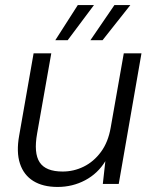

<svg xmlns="http://www.w3.org/2000/svg" viewBox="-20 -728 608 760"><path d="M208 12Q150 12 112 -11.5Q74 -35 59 -80.5Q44 -126 56 -192L113 -517H183L127 -200Q113 -122 137 -85.5Q161 -49 228 -49Q272 -49 311.5 -68.5Q351 -88 379.5 -126.5Q408 -165 418 -222L470 -517H540L450 0H387L397 -90Q367 -41 317 -14.5Q267 12 208 12ZM338 -569 433 -708H496L386 -569ZM199 -569 288 -708H352L248 -569Z"/></svg>

Font: DM Sans 11pt Light
Style: Italic
Weight: 300
Italic angle: -10°
Version: Version 4.004;gftools[0.9.30]